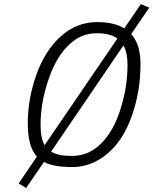

<svg xmlns="http://www.w3.org/2000/svg" viewBox="-20 -814 756 947"><path d="M162 -42 72 91 109 113 197 -15C228.3 1.7 275 10 337 10C399 10 456.2 -11.7 508.5 -55C560.8 -98.3 601.3 -160.5 630 -241.5C658.7 -322.5 673 -408 673 -498C673 -563.3 657.7 -612.7 627 -646L716 -776L675 -794L593 -674C559.7 -694.7 515 -705 459 -705C391 -705 330.8 -681.2 278.5 -633.5C226.2 -585.8 186.2 -522.3 158.5 -443C130.8 -363.7 117 -285 117 -207C117 -129 132 -74 162 -42ZM559 -624 200 -98C186.7 -120.7 180 -154.3 180 -199C180 -273.7 194.2 -351.2 222.5 -431.5C250.8 -511.8 290 -571.3 340 -610C374 -636.7 413 -650 457 -650C501 -650 535 -641.3 559 -624ZM232 -66 589 -590C602.3 -565.3 609 -533.7 609 -495C609 -416.3 595.8 -338.3 569.5 -261C543.2 -183.7 505.7 -125.7 457 -87C421.7 -59 381 -45 335 -45C289 -45 254.7 -52 232 -66Z"/></svg>

Font: Titillium Web
Style: Light Italic
Weight: 300
Italic angle: -13°
Version: Version 1.001;PS 57.000;hotconv 1.0.70;makeotf.lib2.5.55311